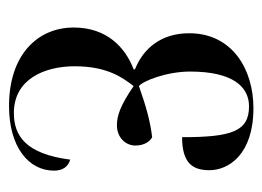

<svg xmlns="http://www.w3.org/2000/svg" viewBox="-100 -486 595 436"><g transform="rotate(90 198.0 -267.5)"><path d="M220 10C314 10 367 -35 367 -92C367 -111 359 -124 342 -129C329 -28 288 -1 236 -1C159 -1 130 -71 130 -139C130 -215 157 -249 175 -273C220 -242 243 -235 264 -235C291 -235 310 -254 310 -277C310 -299 299 -311 291 -315C257 -311 223 -302 175 -285C164 -293 142 -347 142 -401C142 -499 177 -535 221 -535C278 -535 291 -495 291 -383C350 -383 366 -407 366 -445C366 -488 331 -545 225 -545C137 -545 55 -497 55 -399C55 -336 89 -295 137 -276V-273C87 -254 42 -212 42 -137C42 -54 105 10 220 10Z"/></g></svg>

Font: Noto Serif Display ExtraCondensed
Style: Regular
Weight: 400
Width: 2
Designer: Monotype Design Team
Foundry: Monotype Imaging Inc.
Version: Version 2.009